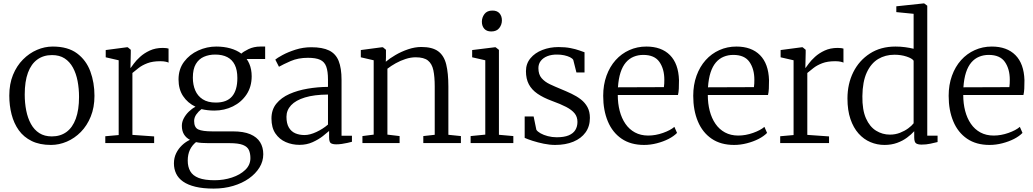

<svg xmlns="http://www.w3.org/2000/svg" viewBox="-20 -839 6058 1126"><path d="M34.5 -278.5Q34.5 -346.5 56.2 -399.8Q78 -453 114.8 -490Q151.5 -527 196.8 -546.5Q242 -566 289.5 -566Q378 -566 431.8 -526Q485.5 -486 509.8 -420.2Q534 -354.5 534 -277Q534 -209 512.2 -155.5Q490.5 -102 454 -65Q417.5 -28 372 -8.5Q326.5 11 279 11Q212.5 11 165.8 -12Q119 -35 90.2 -75.2Q61.5 -115.5 48 -167.8Q34.5 -220 34.5 -278.5ZM284 -39Q334 -39 369.8 -65Q405.5 -91 424.5 -142.8Q443.5 -194.5 443.5 -270.5Q443.5 -319.5 435 -363.8Q426.5 -408 407.8 -442.5Q389 -477 359 -496.5Q329 -516 285 -516Q235 -516 199 -490Q163 -464 144 -412.8Q125 -361.5 125 -284.5Q125 -235 133.8 -190.8Q142.5 -146.5 161.5 -112Q180.5 -77.5 210.8 -58.2Q241 -39 284 -39Z M597.5 0V-40L676 -47V-485.5L600 -503V-545.5L725 -562H729L747 -547V-529L745 -440.5L747 -441.5Q751.5 -447.5 765 -466Q778.5 -484.5 801.8 -505.8Q825 -527 858.2 -542.5Q891.5 -558 934.5 -558Q948.5 -558 956 -556.8Q963.5 -555.5 968.5 -554V-471.5Q965.5 -474 952.5 -477Q939.5 -480 920 -480Q875 -480 844.2 -468.2Q813.5 -456.5 792.8 -440.2Q772 -424 756.5 -411V-48L884 -39V0Z M1233 267Q1170.5 267 1126.2 256.2Q1082 245.5 1054 226Q1026 206.5 1013 179.2Q1000 152 1000 119Q1000 86.5 1013.2 59.5Q1026.5 32.5 1047.8 12.5Q1069 -7.5 1094 -19Q1071.5 -30.5 1059 -51Q1046.5 -71.5 1046.5 -101.5Q1046.5 -124 1058 -145.5Q1069.5 -167 1087.5 -184.5Q1105.5 -202 1126.5 -213Q1080 -235.5 1053.5 -275.8Q1027 -316 1027 -373Q1027 -433.5 1059.5 -476.8Q1092 -520 1142.8 -543Q1193.5 -566 1248 -566Q1292.5 -566 1330.2 -555.5Q1368 -545 1395.5 -524.5Q1406 -535.5 1437.2 -550.8Q1468.5 -566 1507.5 -566H1535V-493H1426.5Q1435.5 -480.5 1442.2 -464.8Q1449 -449 1452.5 -430.5Q1456 -412 1456 -392Q1456 -330.5 1426 -285.2Q1396 -240 1346 -215.2Q1296 -190.5 1236.5 -190.5Q1216.5 -190.5 1197.8 -192.8Q1179 -195 1161.5 -199Q1144 -186 1131.2 -167.8Q1118.5 -149.5 1118.5 -129.5Q1118.5 -91 1143 -79.8Q1167.5 -68.5 1225.5 -68.5H1346Q1408.5 -68.5 1447.8 -51.8Q1487 -35 1505.5 -5Q1524 25 1524 65.5Q1524 107 1501.8 143.2Q1479.5 179.5 1440 207.5Q1400.5 235.5 1347.5 251.2Q1294.5 267 1233 267ZM1238.5 218Q1292 218 1340 202.2Q1388 186.5 1418.2 157.5Q1448.5 128.5 1448.5 88.5Q1448.5 61 1439.8 41.2Q1431 21.5 1404.8 11Q1378.5 0.5 1326 0.5H1203Q1182 0.5 1163.5 -0.8Q1145 -2 1129.5 -5.5Q1106 13.5 1093.5 40.2Q1081 67 1081 103Q1081 139.5 1095.8 165.2Q1110.5 191 1145 204.5Q1179.5 218 1238.5 218ZM1245.5 -237.5Q1310.5 -237.5 1341.2 -274Q1372 -310.5 1372 -381.5Q1372 -428 1357 -458.5Q1342 -489 1313 -504Q1284 -519 1242 -519Q1205.5 -519 1175.8 -506Q1146 -493 1128.5 -463.5Q1111 -434 1111 -383.5Q1111 -342 1125 -309Q1139 -276 1168.8 -256.8Q1198.5 -237.5 1245.5 -237.5Z M1736.5 10.5Q1693 10.5 1655.8 -5.8Q1618.5 -22 1595.2 -56.2Q1572 -90.5 1572 -144Q1572 -196 1600.8 -231.2Q1629.5 -266.5 1677.5 -287.8Q1725.5 -309 1784.2 -319Q1843 -329 1903.5 -329.5V-372.5Q1903.5 -421 1893.2 -448.8Q1883 -476.5 1857.8 -488.2Q1832.5 -500 1786 -500Q1728.5 -500 1684.5 -480.8Q1640.5 -461.5 1616 -447.5L1594.5 -489.5Q1604.5 -498.5 1636.5 -516Q1668.5 -533.5 1713.2 -547.8Q1758 -562 1805.5 -562Q1871 -562 1910 -543Q1949 -524 1966 -481.8Q1983 -439.5 1983 -370.5V-43H2044V-7.5Q2033 -4.5 2017.5 -1Q2002 2.5 1984.8 5Q1967.5 7.5 1952.5 7.5Q1931 7.5 1920.5 0.8Q1910 -6 1910 -34.5V-71Q1898 -60 1873 -40.5Q1848 -21 1813.2 -5.2Q1778.5 10.5 1736.5 10.5ZM1766 -47Q1797 -47 1835.2 -64.8Q1873.5 -82.5 1903.5 -108.5V-284.5Q1822.5 -284 1768.5 -267.5Q1714.5 -251 1687.2 -221.8Q1660 -192.5 1660 -154Q1660 -115 1674 -91.2Q1688 -67.5 1712 -57.2Q1736 -47 1766 -47Z M2171.5 -49.5V-485.5L2096 -503V-545.5L2220.5 -562H2225.5L2243.5 -547V-503L2242.5 -477Q2264.5 -496 2299 -516.2Q2333.5 -536.5 2373.5 -550Q2413.5 -563.5 2451 -563.5Q2515.5 -563.5 2549.8 -538.2Q2584 -513 2596.8 -461.5Q2609.5 -410 2609.5 -331.5V-48.5L2683 -41V0H2462.5V-41L2529.5 -48.5V-332Q2529.5 -389 2521.5 -427Q2513.5 -465 2489.8 -484Q2466 -503 2418 -503Q2389 -503 2358.8 -493.2Q2328.5 -483.5 2300.8 -468Q2273 -452.5 2252 -436V-49.5L2323.5 -41V0H2105.5V-41Z M2740 0V-41L2826 -49.5V-485.5L2749 -503V-545.5L2883 -562H2886.5L2906 -546.5V-48.5L2990.5 -41V0ZM2860.5 -654.5Q2834 -654.5 2820 -670.5Q2806 -686.5 2806 -711.5Q2806 -736.5 2821.2 -756.8Q2836.5 -777 2867.5 -777H2868.5Q2895.5 -777 2909.5 -760.8Q2923.5 -744.5 2923.5 -719.5Q2923.5 -694.5 2908 -674.5Q2892.5 -654.5 2861.5 -654.5Z M3235.5 11Q3204 11 3168.8 3.8Q3133.5 -3.5 3103.2 -13.2Q3073 -23 3057 -30.5V-156H3109.5L3125.5 -78Q3132 -67.5 3150 -57.2Q3168 -47 3193 -40.5Q3218 -34 3245 -34Q3288.5 -34 3315.2 -45.2Q3342 -56.5 3354.2 -76.8Q3366.5 -97 3366.5 -124Q3366.5 -153.5 3350 -174Q3333.5 -194.5 3300.5 -211.8Q3267.5 -229 3217.5 -247Q3166 -266 3132 -289.5Q3098 -313 3081.2 -345Q3064.5 -377 3064.5 -421.5Q3064.5 -465.5 3090.8 -497.2Q3117 -529 3160.8 -546Q3204.5 -563 3255.5 -563Q3295 -563 3325.5 -557Q3356 -551 3376.8 -543.5Q3397.5 -536 3408 -532.5V-414H3360.5L3342 -487.5Q3337 -496.5 3322.8 -503.5Q3308.5 -510.5 3288.8 -514.8Q3269 -519 3248 -519Q3215.5 -519.5 3190.5 -509.8Q3165.5 -500 3151.5 -482Q3137.5 -464 3137.5 -439.5Q3137.5 -402.5 3156.2 -380.8Q3175 -359 3204.8 -345Q3234.5 -331 3267.5 -317.5Q3300.5 -304 3331.2 -289.5Q3362 -275 3386.5 -256Q3411 -237 3425.2 -210.8Q3439.5 -184.5 3439.5 -147.5Q3439.5 -98 3414 -62.5Q3388.5 -27 3342.5 -8Q3296.5 11 3235.5 11Z M3757 11Q3679 11 3625.5 -25.5Q3572 -62 3544.8 -127Q3517.5 -192 3517.5 -277Q3517.5 -341.5 3536.8 -394.8Q3556 -448 3590.2 -486.2Q3624.5 -524.5 3670.8 -545.2Q3717 -566 3770.5 -566Q3859 -566 3909 -515.8Q3959 -465.5 3962 -369Q3962 -340.5 3961 -319.2Q3960 -298 3956 -282H3603Q3603 -232 3614.2 -188.8Q3625.5 -145.5 3647.8 -113Q3670 -80.5 3703.8 -62.2Q3737.5 -44 3781.5 -44Q3824.5 -44 3868.2 -59.5Q3912 -75 3935 -95L3950.5 -59.5Q3931.5 -40 3900.8 -24.2Q3870 -8.5 3832.5 1.2Q3795 11 3757 11ZM3604 -327 3873.5 -328Q3875 -336 3875.5 -349.2Q3876 -362.5 3876 -371.5Q3876 -434.5 3847.2 -475.8Q3818.5 -517 3752.5 -517Q3722 -517 3696 -506.2Q3670 -495.5 3650.5 -472.8Q3631 -450 3619.2 -414Q3607.5 -378 3604 -327Z M4285 11Q4207 11 4153.5 -25.5Q4100 -62 4072.8 -127Q4045.5 -192 4045.5 -277Q4045.5 -341.5 4064.8 -394.8Q4084 -448 4118.2 -486.2Q4152.5 -524.5 4198.8 -545.2Q4245 -566 4298.5 -566Q4387 -566 4437 -515.8Q4487 -465.5 4490 -369Q4490 -340.5 4489 -319.2Q4488 -298 4484 -282H4131Q4131 -232 4142.2 -188.8Q4153.5 -145.5 4175.8 -113Q4198 -80.5 4231.8 -62.2Q4265.5 -44 4309.5 -44Q4352.5 -44 4396.2 -59.5Q4440 -75 4463 -95L4478.5 -59.5Q4459.5 -40 4428.8 -24.2Q4398 -8.5 4360.5 1.2Q4323 11 4285 11ZM4132 -327 4401.5 -328Q4403 -336 4403.5 -349.2Q4404 -362.5 4404 -371.5Q4404 -434.5 4375.2 -475.8Q4346.5 -517 4280.5 -517Q4250 -517 4224 -506.2Q4198 -495.5 4178.5 -472.8Q4159 -450 4147.2 -414Q4135.5 -378 4132 -327Z M4555.5 0V-40L4634 -47V-485.5L4558 -503V-545.5L4683 -562H4687L4705 -547V-529L4703 -440.5L4705 -441.5Q4709.5 -447.5 4723 -466Q4736.5 -484.5 4759.8 -505.8Q4783 -527 4816.2 -542.5Q4849.5 -558 4892.5 -558Q4906.5 -558 4914 -556.8Q4921.5 -555.5 4926.5 -554V-471.5Q4923.5 -474 4910.5 -477Q4897.5 -480 4878 -480Q4833 -480 4802.2 -468.2Q4771.5 -456.5 4750.8 -440.2Q4730 -424 4714.5 -411V-48L4842 -39V0Z M5167 11Q5124 11 5084.8 -5.5Q5045.5 -22 5015.2 -55.8Q4985 -89.5 4967.5 -140.8Q4950 -192 4950 -261.5Q4950 -347 4984.2 -415.8Q5018.5 -484.5 5081.8 -525.2Q5145 -566 5231.5 -566Q5261.5 -566 5288.8 -562.2Q5316 -558.5 5338 -553V-758L5236.5 -768V-802L5396.5 -819H5400L5418 -805.5V-43.5H5478.5V-6Q5459.5 -1.5 5435.8 3.8Q5412 9 5384.5 9Q5363.5 9 5352.5 1.8Q5341.5 -5.5 5341.5 -34V-69.5Q5324.5 -50.5 5299.2 -31.8Q5274 -13 5240.8 -1Q5207.5 11 5167 11ZM5199 -49.5Q5230.5 -49.5 5258 -60.2Q5285.5 -71 5306.2 -86.2Q5327 -101.5 5338 -116V-483Q5329.5 -496.5 5297 -507.2Q5264.5 -518 5225.5 -518Q5172 -518 5130 -492.8Q5088 -467.5 5063.2 -413.8Q5038.5 -360 5037.5 -275Q5036.5 -194.5 5058.5 -145Q5080.5 -95.5 5117.8 -72.5Q5155 -49.5 5199 -49.5Z M5783 11Q5705 11 5651.5 -25.5Q5598 -62 5570.8 -127Q5543.5 -192 5543.5 -277Q5543.5 -341.5 5562.8 -394.8Q5582 -448 5616.2 -486.2Q5650.5 -524.5 5696.8 -545.2Q5743 -566 5796.5 -566Q5885 -566 5935 -515.8Q5985 -465.5 5988 -369Q5988 -340.5 5987 -319.2Q5986 -298 5982 -282H5629Q5629 -232 5640.2 -188.8Q5651.5 -145.5 5673.8 -113Q5696 -80.5 5729.8 -62.2Q5763.5 -44 5807.5 -44Q5850.5 -44 5894.2 -59.5Q5938 -75 5961 -95L5976.5 -59.5Q5957.5 -40 5926.8 -24.2Q5896 -8.5 5858.5 1.2Q5821 11 5783 11ZM5630 -327 5899.5 -328Q5901 -336 5901.5 -349.2Q5902 -362.5 5902 -371.5Q5902 -434.5 5873.2 -475.8Q5844.5 -517 5778.5 -517Q5748 -517 5722 -506.2Q5696 -495.5 5676.5 -472.8Q5657 -450 5645.2 -414Q5633.5 -378 5630 -327Z"/></svg>

Font: Merriweather 28pt Light
Style: Regular
Weight: 300
Version: Version 2.100